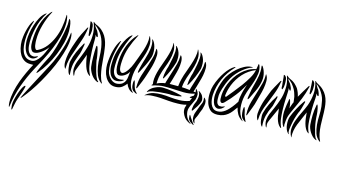

<svg xmlns="http://www.w3.org/2000/svg" viewBox="-95 -839 2814 1591"><g transform="rotate(15 1311.5 -43.0)"><path d="M366 -347Q366 -297 352.5 -242.5Q339 -188 317 -135Q295 -82 266.5 -34.5Q238 13 208 47Q197 59 195 58Q193 57 197 43Q203 27 212.5 7Q222 -13 231.5 -32.5Q241 -52 250.5 -70Q260 -88 266 -100Q273 -115 282 -139.5Q291 -164 299.5 -194Q308 -224 316 -257Q324 -290 330 -320.5Q336 -351 339.5 -376.5Q343 -402 342 -418Q341 -436 342.5 -441.5Q344 -447 346 -445.5Q348 -444 350.5 -439Q353 -434 355 -430Q362 -410 364 -385Q366 -360 366 -347ZM169 -71Q162 -63 150 -56Q138 -49 127 -49Q103 -49 87.5 -63Q72 -77 63 -97.5Q54 -118 50.5 -141Q47 -164 47 -182Q47 -209 52.5 -244.5Q58 -280 69.5 -315.5Q81 -351 97.5 -382.5Q114 -414 137 -433Q143 -437 148 -440.5Q153 -444 145 -430Q139 -419 133.5 -411Q128 -403 125 -393Q109 -364 99.5 -332Q90 -300 84 -267Q75 -223 75 -179Q75 -163 76.5 -144Q78 -125 84 -108Q90 -91 102.5 -79.5Q115 -68 137 -68Q143 -68 151 -71Q159 -74 164 -77Q172 -80 172 -78Q172 -76 169 -71ZM392 -330Q396 -315 396 -295Q396 -254 384 -204.5Q372 -155 352.5 -102Q333 -49 306.5 5Q280 59 251.5 109Q223 159 193 202.5Q163 246 136 278Q135 279 132.5 282Q130 285 127.5 287.5Q125 290 123 291Q121 292 121 288Q121 286 133.5 261.5Q146 237 165 200.5Q184 164 206.5 121.5Q229 79 250 40Q271 1 286.5 -29Q302 -59 307 -70Q336 -134 356.5 -198.5Q377 -263 385 -332Q386 -340 386.5 -340.5Q387 -341 392 -330ZM327 -404Q327 -348 311.5 -290.5Q296 -233 273 -177Q250 -121 222.5 -68.5Q195 -16 170 29Q125 113 94 199.5Q63 286 51 380Q49 391 48 389Q47 389 45.5 383.5Q44 378 43 371.5Q42 365 41.5 358Q41 351 41 346Q41 301 51 255Q61 209 77 165Q93 121 112.5 79Q132 37 152 0H125Q95 0 73 -14Q51 -28 37 -51Q23 -74 15.5 -105Q8 -136 8 -170Q8 -183 11 -206.5Q14 -230 20 -255.5Q26 -281 35 -305.5Q44 -330 55 -345Q63 -356 64 -354Q65 -352 62 -341Q49 -303 41.5 -262Q34 -221 34 -181Q34 -158 37 -131Q40 -104 49.5 -81.5Q59 -59 77 -44Q95 -29 126 -29Q148 -29 166 -44Q184 -59 198.5 -81Q213 -103 224.5 -129Q236 -155 245 -177Q235 -163 221.5 -149.5Q208 -136 193 -125Q178 -114 163 -107Q148 -100 134 -100Q120 -100 112 -109Q104 -118 99.5 -131.5Q95 -145 94 -159Q93 -173 93 -184Q93 -220 97.5 -256.5Q102 -293 112 -328.5Q122 -364 138.5 -396.5Q155 -429 179 -456Q181 -459 184 -461.5Q187 -464 189.5 -465Q192 -466 192 -464.5Q192 -463 188 -456Q159 -402 140.5 -336Q122 -270 122 -208Q122 -202 122.5 -188.5Q123 -175 125.5 -161Q128 -147 133.5 -136.5Q139 -126 148 -126Q151 -126 156 -129Q198 -150 227 -187Q256 -224 275 -269.5Q294 -315 302.5 -363.5Q311 -412 312 -456Q312 -472 314 -473Q316 -474 321 -456Q327 -427 327 -404ZM136 188Q136 195 131.5 211Q127 227 121 245Q115 263 109 280Q103 297 100 306Q92 328 88 349.5Q84 371 79 394Q79 396 78 400Q77 404 74 404Q72 404 71 399Q70 394 70 392Q68 384 67.5 370Q67 356 68 348Q71 323 79 294.5Q87 266 96.5 241.5Q106 217 116 201Q126 185 133 185Q136 185 136 188Z M441 -111Q450 -152 468 -193Q486 -234 507 -269Q507 -271 510.5 -276.5Q514 -282 517 -281Q519 -279 519 -273.5Q519 -268 518 -265Q515 -247 509 -217.5Q503 -188 494 -170Q492 -164 482.5 -137.5Q473 -111 469 -92Q465 -73 464.5 -47.5Q464 -22 466 -1Q466 -1 467 2V3Q463 4 460 0Q448 -12 442 -51Q436 -90 441 -111ZM413 -41Q400 -62 400.5 -94.5Q401 -127 408 -162Q415 -197 425.5 -228Q436 -259 443 -279Q454 -312 471 -346.5Q488 -381 503 -408Q507 -417 511 -417Q513 -416 513 -412.5Q513 -409 512 -406Q504 -348 486 -296.5Q468 -245 449 -190Q436 -156 427 -120Q418 -84 418 -43Q419 -38 418 -38Q415 -37 413 -41ZM620 -108Q615 -147 614.5 -194Q614 -241 616 -275Q616 -278 616.5 -283Q617 -288 621 -289Q623 -291 625 -285.5Q627 -280 629 -278Q632 -270 635 -257.5Q638 -245 640.5 -232.5Q643 -220 645 -207.5Q647 -195 648 -185Q647 -178 652.5 -153Q658 -128 665.5 -98.5Q673 -69 683.5 -42.5Q694 -16 705 -7Q708 -6 708.5 -3Q709 0 708 0Q706 1 703.5 0Q701 -1 699 -1Q684 -7 670.5 -18.5Q657 -30 646.5 -45.5Q636 -61 629 -77.5Q622 -94 620 -108ZM518 -468Q517 -472 519 -472Q520 -472 523 -471Q526 -470 528 -469Q536 -463 541 -452.5Q546 -442 547 -417Q549 -408 548.5 -395.5Q548 -383 546 -373Q544 -363 542 -356.5Q540 -350 537 -350Q531 -352 530.5 -363.5Q530 -375 529 -380Q526 -407 523.5 -429.5Q521 -452 518 -468ZM581 -421Q587 -416 592.5 -405.5Q598 -395 602 -385.5Q606 -376 607.5 -368.5Q609 -361 606 -360Q601 -357 596 -363.5Q591 -370 587 -376Q591 -354 590.5 -330.5Q590 -307 590 -287Q591 -259 591.5 -237Q592 -215 595 -184Q597 -150 604 -110.5Q611 -71 630 -36Q631 -34 629 -33Q628 -33 626.5 -34Q625 -35 623 -35Q609 -44 598 -61.5Q587 -79 580 -101Q573 -123 568 -148Q563 -173 560 -196Q549 -165 537 -134.5Q525 -104 516.5 -84Q508 -64 502.5 -47Q497 -30 502 -5Q502 0 501 1Q500 1 497 -3Q483 -30 484.5 -61Q486 -92 495.5 -117Q505 -142 521 -180.5Q537 -219 548 -257Q563 -306 564.5 -360.5Q566 -415 544 -472V-473Q545 -474 545 -474Q547 -474 548 -473Q549 -473 549 -472Q553 -469 557.5 -465Q562 -461 569 -458Q600 -446 621.5 -427Q643 -408 656.5 -385.5Q670 -363 678 -336.5Q686 -310 689 -284Q695 -245 697.5 -205.5Q700 -166 704.5 -130Q709 -94 717 -60.5Q725 -27 741 -1Q742 1 742 1Q740 3 738 2.5Q736 2 735 1Q706 -22 692.5 -55Q679 -88 673 -126Q667 -164 666 -205Q665 -246 659 -285Q655 -309 648 -333Q641 -357 629 -379Q617 -401 600 -419.5Q583 -438 561 -454Q566 -443 568.5 -438.5Q571 -434 581 -421Z M1083 -316Q1071 -279 1054.5 -245Q1038 -211 1020 -177Q1018 -175 1014 -167.5Q1010 -160 1007 -162Q1005 -162 1005.5 -168Q1006 -174 1006 -177Q1007 -185 1010.5 -200Q1014 -215 1018.5 -231.5Q1023 -248 1027.5 -263.5Q1032 -279 1035 -288Q1052 -342 1057 -384Q1062 -426 1051 -455Q1049 -460 1051 -460Q1053 -460 1055 -458Q1057 -456 1058 -455Q1069 -443 1076 -424.5Q1083 -406 1086 -386.5Q1089 -367 1088 -348Q1087 -329 1083 -316ZM1110 -388Q1123 -368 1122 -338Q1121 -308 1114.5 -276Q1108 -244 1098.5 -215Q1089 -186 1084 -169Q1074 -136 1060 -101.5Q1046 -67 1035 -42Q1031 -33 1029 -34Q1026 -35 1025.5 -38.5Q1025 -42 1025 -44Q1025 -98 1040.5 -148Q1056 -198 1074 -249Q1085 -282 1094 -314.5Q1103 -347 1103 -386Q1103 -393 1105 -393Q1106 -393 1107 -391.5Q1108 -390 1110 -388ZM910 -74Q912 -71 903 -65Q894 -59 891 -58Q847 -42 822.5 -57Q798 -72 787.5 -102Q777 -132 777 -168.5Q777 -205 781 -234Q784 -259 792.5 -289.5Q801 -320 813 -349.5Q825 -379 840.5 -404.5Q856 -430 874 -444Q876 -445 878.5 -447Q881 -449 883 -449Q886 -448 880 -438Q874 -428 865.5 -410Q857 -392 848 -368.5Q839 -345 830.5 -319Q822 -293 817 -267Q812 -241 810 -217Q808 -193 808 -174Q808 -155 809 -142Q810 -129 811 -125Q818 -94 837.5 -79.5Q857 -65 890 -71Q891 -71 900 -73Q909 -75 910 -74ZM1039 3Q1043 7 1043 9Q1043 11 1038.5 10Q1034 9 1032 8Q1024 4 1012 -3.5Q1000 -11 994 -30Q991 -38 990 -49.5Q989 -61 989 -71Q989 -81 991 -87.5Q993 -94 996 -93Q998 -92 1000.5 -84Q1003 -76 1005 -67Q1007 -56 1010 -46.5Q1013 -37 1017 -27Q1022 -16 1027 -9.5Q1032 -3 1039 3ZM947 -52Q936 -35 913.5 -17.5Q891 0 853 0Q823 0 801.5 -16Q780 -32 766.5 -56Q753 -80 747.5 -108.5Q742 -137 742 -163Q743 -195 747.5 -227Q752 -259 759.5 -287Q767 -315 776.5 -337Q786 -359 796 -373Q798 -374 800.5 -377.5Q803 -381 805 -379Q806 -378 804.5 -374.5Q803 -371 802 -369Q793 -339 784.5 -305.5Q776 -272 771 -238Q766 -204 766 -171Q766 -138 772 -110Q776 -91 786.5 -75Q797 -59 809.5 -48Q822 -37 836.5 -32Q851 -27 865 -29Q894 -33 909 -45.5Q924 -58 930.5 -75.5Q937 -93 938.5 -113.5Q940 -134 943 -155Q938 -141 923.5 -127.5Q909 -114 892.5 -106.5Q876 -99 860.5 -100Q845 -101 837 -118Q827 -140 826 -166Q825 -192 827 -223Q829 -254 836 -287Q843 -320 855 -350.5Q867 -381 883.5 -408Q900 -435 921 -456L925 -460Q928 -463 931 -463Q931 -463 927 -453Q898 -399 878 -341.5Q858 -284 854 -225Q849 -160 860.5 -140Q872 -120 889 -128.5Q906 -137 925.5 -165.5Q945 -194 957 -227Q968 -257 980.5 -289Q993 -321 1003.5 -353.5Q1014 -386 1019.5 -417Q1025 -448 1022 -475Q1022 -480 1024 -480Q1025 -480 1025 -479Q1025 -477 1026 -477Q1027 -476 1027 -475Q1043 -441 1041.5 -406Q1040 -371 1029.5 -335Q1019 -299 1004.5 -261.5Q990 -224 980 -186Q974 -162 971 -135.5Q968 -109 970 -83Q972 -57 981 -33.5Q990 -10 1007 6Q1009 8 1009 9Q1009 11 1006.5 10.5Q1004 10 1002 9Q983 2 969 -14Q955 -30 947 -52Z M1265 -251Q1248 -212 1230 -181Q1228 -179 1225 -174Q1222 -169 1221 -169Q1218 -170 1218 -176Q1218 -182 1219 -184Q1219 -201 1225 -228Q1230 -255 1237 -273Q1238 -278 1243 -301Q1249 -324 1254 -354Q1259 -383 1261 -411Q1262 -439 1256 -452Q1252 -458 1256 -458Q1257 -458 1263 -454Q1275 -442 1282 -425Q1290 -409 1293 -391Q1296 -372 1295 -356Q1295 -339 1292 -326Q1281 -289 1265 -251ZM1475 -251Q1458 -212 1440 -181Q1438 -179 1435 -174Q1432 -169 1431 -169Q1428 -170 1428 -176Q1428 -182 1429 -184Q1429 -201 1435 -228Q1440 -255 1447 -273Q1448 -278 1453 -301Q1459 -324 1464 -354Q1469 -383 1471 -411Q1472 -439 1466 -452Q1462 -458 1466 -458Q1467 -458 1473 -454Q1485 -442 1492 -425Q1500 -409 1503 -391Q1506 -372 1505 -356Q1505 -339 1502 -326Q1491 -289 1475 -251ZM1317 -89Q1358 -83 1394 -74Q1396 -73 1402 -71Q1407 -70 1408 -69Q1407 -66 1402 -64Q1396 -62 1394 -63Q1377 -58 1350 -57Q1322 -55 1303 -57Q1298 -57 1274 -56Q1250 -55 1220 -52Q1190 -49 1163 -44Q1136 -38 1125 -29Q1121 -23 1119 -27Q1119 -28 1122 -35Q1130 -50 1144 -61Q1158 -73 1175 -80Q1191 -88 1208 -92Q1224 -96 1238 -96Q1276 -95 1317 -89ZM1573 63Q1567 73 1563 85Q1558 96 1565 111Q1571 127 1563 121Q1550 109 1546 90Q1541 60 1552 32Q1561 6 1573 -24Q1580 -39 1588 -59Q1594 -79 1590 -101Q1588 -104 1590 -104Q1591 -105 1592 -104L1596 -102Q1608 -90 1610 -75Q1613 -58 1609 -41Q1606 -24 1601 -8Q1595 8 1587 26L1580 47Q1578 51 1573 63ZM1576 -64Q1569 -43 1556 -22Q1542 0 1528 20Q1527 20 1525 24Q1523 26 1520 26Q1518 25 1517 20V11Q1517 4 1520 -9Q1522 -22 1526 -32Q1532 -45 1538 -61Q1542 -77 1544 -91Q1546 -106 1543 -119Q1541 -133 1535 -141Q1533 -141 1533 -144L1534 -145Q1536 -146 1539 -145L1542 -142Q1566 -127 1574 -103Q1582 -80 1576 -64ZM1564 135Q1567 137 1565 138Q1564 139 1556 136Q1544 129 1535 123Q1526 116 1518 104Q1515 100 1514 93Q1512 84 1512 78Q1511 71 1512 66Q1513 62 1515 64Q1521 71 1526 82L1540 102Q1545 109 1553 121Q1558 129 1564 135ZM1508 -116Q1462 -102 1412 -103Q1362 -104 1308 -107Q1276 -109 1242 -108Q1208 -108 1147 -90Q1143 -88 1143 -90Q1142 -92 1145 -97Q1148 -99 1151 -101Q1147 -124 1149 -149Q1152 -177 1159 -204Q1168 -240 1182 -276Q1195 -311 1206 -345Q1217 -378 1224 -411Q1231 -443 1228 -473L1227 -475Q1227 -477 1228 -477Q1229 -477 1232 -472Q1248 -439 1246 -404Q1245 -370 1235 -334Q1225 -298 1211 -263Q1197 -227 1188 -191Q1182 -168 1180 -142Q1179 -127 1179 -115Q1198 -125 1214 -129Q1230 -134 1248 -136Q1250 -145 1253 -155Q1267 -203 1284 -255Q1294 -286 1302 -318Q1311 -351 1311 -389Q1310 -393 1312 -393Q1314 -393 1318 -389Q1330 -370 1330 -340Q1330 -311 1324 -280Q1318 -250 1309 -221Q1300 -193 1296 -175Q1291 -157 1285 -140Q1310 -141 1334 -140H1358Q1359 -144 1359 -149Q1362 -177 1369 -204Q1378 -240 1392 -276Q1405 -311 1416 -345Q1427 -378 1434 -411Q1441 -443 1438 -473L1437 -475Q1437 -477 1438 -477Q1439 -477 1442 -472Q1458 -439 1456 -404Q1455 -370 1445 -334Q1435 -298 1421 -263Q1407 -227 1398 -191Q1392 -168 1390 -142V-140Q1419 -139 1450 -135Q1454 -135 1458 -134Q1460 -143 1463 -155Q1477 -203 1494 -255Q1504 -286 1512 -318Q1521 -351 1521 -389Q1520 -393 1522 -393Q1524 -393 1528 -389Q1540 -370 1540 -340Q1540 -311 1534 -280Q1528 -250 1519 -221Q1510 -193 1506 -175Q1499 -152 1492 -130Q1501 -129 1510 -128Q1510 -141 1506 -154Q1506 -157 1508 -157Q1510 -156 1512 -154Q1529 -135 1531 -114Q1532 -93 1526 -72Q1517 -51 1507 -30Q1495 -8 1489 13Q1481 39 1491 71Q1499 103 1536 132Q1541 136 1538 135Q1533 135 1531 134Q1497 119 1480 96Q1468 80 1460 58L1457 44L1456 29Q1456 18 1461 5L1463 -3L1465 -10Q1456 -7 1446 -5Q1418 0 1390 0Q1352 1 1314 -2Q1277 -6 1241 -8Q1206 -10 1173 -8Q1141 -7 1112 4L1110 6Q1109 6 1108 5Q1108 4 1112 0Q1140 -24 1174 -32Q1207 -39 1244 -39Q1281 -39 1319 -34Q1358 -30 1395 -31Q1419 -31 1444 -36Q1463 -40 1482 -47Q1483 -50 1485 -54L1494 -75Q1487 -73 1482 -73Q1475 -72 1474 -76Q1473 -78 1483 -84Q1493 -90 1496 -93Q1499 -94 1502 -96L1504 -100Q1507 -108 1508 -116Z M2016 -352Q2008 -312 1989 -272Q1970 -232 1953 -197Q1952 -195 1948.5 -190Q1945 -185 1943 -185Q1940 -186 1940 -191.5Q1940 -197 1940 -199Q1941 -208 1943.5 -220.5Q1946 -233 1948 -246.5Q1950 -260 1952.5 -272.5Q1955 -285 1958 -295Q1967 -329 1973 -353.5Q1979 -378 1982 -398Q1985 -418 1985.5 -436Q1986 -454 1983 -475Q1982 -483 1984 -485Q1986 -486 1989 -483Q1992 -480 1994 -477Q2011 -450 2017 -417.5Q2023 -385 2016 -352ZM2040 -419Q2053 -400 2053 -369Q2053 -338 2047 -305.5Q2041 -273 2032 -243Q2023 -213 2019 -195Q2011 -160 1997 -125Q1983 -90 1973 -63Q1972 -60 1970 -56.5Q1968 -53 1966 -53Q1964 -53 1964 -57Q1964 -61 1964 -64Q1961 -119 1976 -171.5Q1991 -224 2008 -278Q2018 -311 2027 -345.5Q2036 -380 2035 -421Q2035 -425 2036 -425ZM1946 -436Q1885 -411 1842.5 -364.5Q1800 -318 1777 -260Q1767 -234 1762 -213.5Q1757 -193 1754 -169Q1753 -164 1757 -159Q1761 -154 1765 -159Q1783 -181 1811 -215Q1839 -249 1867 -287Q1895 -325 1917.5 -364Q1940 -403 1946 -436ZM1879 -97Q1864 -76 1850 -58Q1836 -40 1819 -26.5Q1802 -13 1781 -5Q1760 3 1733 4Q1688 6 1664.5 -19Q1641 -44 1632 -80Q1623 -116 1625.5 -154.5Q1628 -193 1636 -218Q1647 -253 1662.5 -284.5Q1678 -316 1695.5 -341.5Q1713 -367 1731.5 -385.5Q1750 -404 1768 -414Q1769 -414 1772.5 -416Q1776 -418 1776 -415Q1777 -415 1775 -412Q1773 -409 1771 -407Q1719 -353 1688.5 -285Q1658 -217 1654 -145Q1653 -127 1655.5 -106Q1658 -85 1665.5 -66.5Q1673 -48 1687 -35.5Q1701 -23 1725 -23Q1744 -23 1760 -29.5Q1776 -36 1790 -46.5Q1804 -57 1815.5 -69.5Q1827 -82 1836 -93Q1856 -118 1873 -145Q1873 -165 1875.5 -184Q1878 -203 1883 -222Q1886 -236 1888.5 -244.5Q1891 -253 1893.5 -260.5Q1896 -268 1898.5 -276.5Q1901 -285 1906 -299Q1890 -271 1874.5 -246.5Q1859 -222 1841.5 -199.5Q1824 -177 1805.5 -155.5Q1787 -134 1765 -112Q1748 -95 1737 -101Q1726 -107 1724 -129Q1722 -163 1727.5 -195Q1733 -227 1747 -262Q1760 -294 1779.5 -324Q1799 -354 1824.5 -378.5Q1850 -403 1881 -420.5Q1912 -438 1947 -444Q1949 -455 1950.5 -463Q1952 -471 1953 -479Q1955 -490 1955 -490Q1957 -491 1959.5 -488Q1962 -485 1964 -480Q1976 -447 1972 -414Q1968 -381 1957.5 -347Q1947 -313 1933 -277.5Q1919 -242 1910 -206Q1898 -155 1903.5 -100.5Q1909 -46 1946 -2Q1949 2 1949 2Q1948 3 1943 0Q1914 -18 1899.5 -43.5Q1885 -69 1879 -97ZM1914 -451Q1916 -449 1913.5 -448Q1911 -447 1903 -445Q1890 -441 1871.5 -430Q1853 -419 1832.5 -402Q1812 -385 1792 -362.5Q1772 -340 1757 -314Q1742 -287 1731.5 -261Q1721 -235 1714.5 -213.5Q1708 -192 1705 -176.5Q1702 -161 1702 -155Q1702 -140 1702 -123.5Q1702 -107 1706 -94Q1710 -81 1720 -74Q1730 -67 1750 -70Q1751 -70 1755 -71.5Q1759 -73 1763 -74.5Q1767 -76 1770.5 -77Q1774 -78 1775 -78Q1776 -76 1773.5 -73Q1771 -70 1767 -66.5Q1763 -63 1759.5 -60Q1756 -57 1755 -56Q1730 -41 1713 -47Q1696 -53 1686.5 -69.5Q1677 -86 1673.5 -108.5Q1670 -131 1671 -149Q1673 -184 1682 -218.5Q1691 -253 1705 -288Q1716 -315 1738 -343.5Q1760 -372 1787.5 -396Q1815 -420 1845 -435.5Q1875 -451 1903 -452Q1913 -452 1914 -451ZM1973 -2Q1975 1 1974 2Q1971 2 1966 0Q1963 -2 1950 -12Q1937 -22 1931 -44Q1929 -52 1927.5 -64.5Q1926 -77 1926 -88Q1926 -99 1927.5 -107Q1929 -115 1932 -115Q1935 -115 1938.5 -103Q1942 -91 1943 -88Q1946 -74 1948.5 -63.5Q1951 -53 1954 -44Q1958 -33 1964.5 -19Q1971 -5 1973 -2Z M2316 -133Q2330 -170 2351 -209.5Q2372 -249 2394 -280Q2395 -282 2399 -287Q2403 -292 2406 -291Q2409 -289 2408 -283.5Q2407 -278 2406 -275Q2402 -258 2394 -230Q2386 -202 2376 -184Q2374 -179 2365.5 -154.5Q2357 -130 2350.5 -99.5Q2344 -69 2340.5 -40Q2337 -11 2344 3Q2346 3 2346 5Q2346 6 2345 7Q2341 7 2339 3Q2326 -10 2319.5 -28Q2313 -46 2311 -64Q2309 -82 2310 -100.5Q2311 -119 2316 -133ZM2498 -116Q2495 -155 2496 -198Q2497 -241 2505 -278Q2505 -280 2506 -285.5Q2507 -291 2510 -292Q2512 -292 2514 -287Q2516 -282 2517 -280Q2519 -272 2522 -260.5Q2525 -249 2526.5 -236Q2528 -223 2529 -210.5Q2530 -198 2530 -189Q2530 -182 2533 -157Q2536 -132 2542.5 -103Q2549 -74 2557.5 -47Q2566 -20 2577 -11Q2579 -9 2579.5 -7Q2580 -5 2579 -3Q2577 -3 2574.5 -5Q2572 -7 2570 -7Q2555 -13 2542.5 -26Q2530 -39 2520.5 -54Q2511 -69 2505 -85.5Q2499 -102 2498 -116ZM2369 21Q2352 -13 2355 -49Q2358 -85 2371.5 -121Q2385 -157 2403.5 -194Q2422 -231 2436 -266Q2453 -312 2458 -365Q2463 -418 2445 -474V-475L2446 -476Q2448 -477 2449 -476Q2450 -476 2450 -475Q2454 -471 2457.5 -467Q2461 -463 2469 -460Q2499 -445 2519.5 -425Q2540 -405 2552 -382.5Q2564 -360 2570 -334Q2576 -308 2578 -281Q2581 -243 2581 -205Q2581 -167 2583 -131Q2585 -95 2591.5 -62.5Q2598 -30 2612 -3L2613 -1Q2611 1 2609 0Q2607 -1 2606 -1Q2577 -25 2566 -58Q2555 -91 2551.5 -129Q2548 -167 2550 -207Q2552 -247 2548 -285Q2545 -309 2540 -333Q2535 -357 2524 -378.5Q2513 -400 2497.5 -420Q2482 -440 2460 -456Q2465 -445 2467.5 -441Q2470 -437 2478 -422Q2484 -417 2489 -406.5Q2494 -396 2497.5 -386Q2501 -376 2502 -369Q2503 -362 2500 -361Q2495 -359 2490 -366Q2485 -373 2481 -379Q2484 -357 2482 -334Q2480 -311 2479 -292Q2478 -264 2477.5 -242.5Q2477 -221 2478 -191Q2478 -158 2482 -119.5Q2486 -81 2503 -45Q2504 -41 2503 -41Q2501 -41 2500 -43Q2499 -45 2496 -45Q2483 -54 2473 -72Q2463 -90 2457 -112Q2451 -134 2448 -158.5Q2445 -183 2443 -206Q2431 -176 2417 -146Q2403 -116 2392 -87.5Q2381 -59 2376 -31Q2371 -3 2373 23Q2374 26 2372 26Q2371 27 2370 25Q2369 23 2369 21ZM2419 -473Q2418 -477 2420 -477Q2421 -477 2423.5 -475.5Q2426 -474 2428 -474Q2437 -466 2441 -455Q2445 -444 2444 -421Q2445 -412 2443.5 -400.5Q2442 -389 2440 -378.5Q2438 -368 2435 -362.5Q2432 -357 2430 -358Q2425 -359 2424.5 -370Q2424 -381 2424 -387Q2423 -414 2421.5 -436Q2420 -458 2419 -473ZM2093 -50Q2098 -12 2110 0Q2112 4 2117 4V3Q2116 0 2116 -1Q2114 -21 2115 -47Q2117 -71 2121 -89Q2126 -108 2135 -134Q2145 -158 2148 -164Q2158 -181 2164 -211Q2171 -239 2175 -256Q2176 -259 2176 -264Q2176 -270 2174 -272Q2171 -273 2167 -268Q2164 -262 2164 -260Q2142 -228 2123 -188Q2104 -149 2094 -109Q2088 -88 2093 -50ZM2069 -38Q2070 -38 2069 -43Q2070 -83 2080 -118Q2089 -152 2104 -186Q2123 -236 2144 -289Q2163 -337 2172 -394L2174 -400Q2174 -403 2172 -404Q2168 -404 2163 -396Q2148 -371 2130 -337Q2111 -304 2100 -272Q2092 -253 2081 -223Q2070 -193 2062 -159Q2054 -124 2052 -93Q2051 -61 2064 -41Q2066 -37 2069 -38ZM2184 -417 2186 -394 2189 -369Q2190 -363 2189 -353Q2190 -341 2196 -338Q2199 -338 2201 -344Q2203 -351 2206 -361Q2208 -371 2208 -383Q2209 -395 2208 -403Q2207 -428 2203 -438Q2198 -449 2190 -455L2185 -457Q2182 -458 2181 -458Q2179 -458 2180 -454Q2183 -439 2184 -417ZM2310 -305Q2308 -313 2306 -319Q2300 -342 2289 -364Q2277 -385 2261 -405Q2243 -423 2223 -439Q2226 -429 2229 -423Q2232 -419 2242 -407Q2248 -401 2252 -392Q2258 -381 2262 -371Q2266 -361 2266 -354Q2268 -347 2265 -345Q2260 -343 2255 -351Q2250 -357 2247 -362Q2250 -341 2248 -318L2246 -275Q2245 -248 2244.5 -226Q2244 -204 2245 -174Q2246 -141 2250 -103Q2254 -65 2271 -28Q2273 -26 2270 -25Q2268 -25 2267 -26Q2266 -27 2264 -28Q2251 -37 2241 -55Q2231 -73 2225 -95Q2219 -117 2217 -142Q2214 -160 2212 -177L2213 -180L2190 -129Q2176 -99 2168 -80Q2158 -60 2153 -45Q2147 -29 2152 -2Q2152 2 2151 2Q2150 2 2147 -2Q2133 -29 2135 -59Q2138 -89 2148 -113Q2157 -136 2175 -174Q2192 -211 2204 -248Q2221 -295 2223 -349Q2227 -400 2206 -457V-458Q2206 -459 2207 -459Q2209 -459 2210 -458Q2211 -458 2211 -457L2219 -451Q2223 -446 2231 -442Q2261 -430 2282 -412Q2303 -392 2312 -379Q2331 -347 2338 -312Q2353 -339 2369.5 -366.5Q2386 -394 2400 -416Q2404 -423 2408 -424Q2410 -422 2410 -419Q2410 -416 2409 -413Q2396 -357 2375 -306.5Q2354 -256 2329 -203Q2323 -190 2316 -174.5Q2309 -159 2303.5 -144Q2298 -129 2295 -111Q2292 -93 2291 -70Q2289 -62 2291.5 -51.5Q2294 -41 2291 -40Q2285 -41 2278 -55.5Q2271 -70 2265 -101Q2257 -139 2261 -181Q2265 -223 2273 -261Q2273 -263 2273.5 -268.5Q2274 -274 2278 -276Q2280 -276 2282 -271Q2284 -266 2285 -263Q2289 -252 2292 -235.5Q2295 -219 2295 -202Q2301 -218 2305.5 -232.5Q2310 -247 2316 -258L2315 -269Q2312 -299 2310 -305Z"/></g></svg>

Font: mr_AkronimG
Style: Regular
Weight: 400
Version: Version 1.002 April 14, 2020